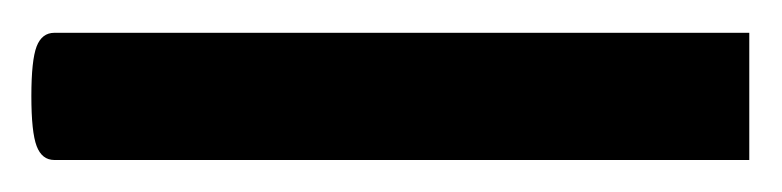

<svg xmlns="http://www.w3.org/2000/svg" viewBox="-34 -100 489 120"><path d="M0 -79.5Q-7.8 -79.5 -11.1 -71Q-14.4 -62.4 -14.4 -39.9Q-14.4 -17.4 -11.1 -8.7Q-7.8 0 0 0H434.3V-79.5Z"/></svg>

Font: Estedad VF
Style: Regular
Weight: 100
Designer: Amin Abedi
Version: Version 7.3